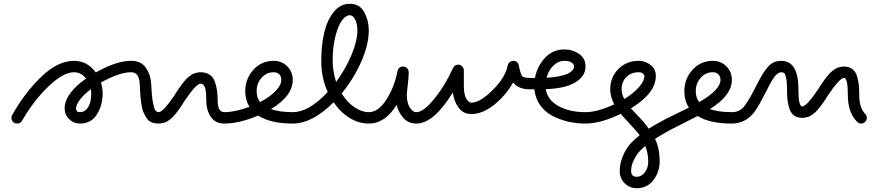

<svg xmlns="http://www.w3.org/2000/svg" viewBox="-20 -650 4620 1010"><path d="M380 -80Q380 -60 400 -60Q427 -60 443.5 -86Q460 -112 460 -160Q460 -167 458 -181Q422 -154 401 -126.5Q380 -99 380 -80ZM70 0Q57 0 48.5 -9Q40 -18 40 -30Q40 -38 44 -45Q112 -165 198.5 -247.5Q285 -330 370 -330Q439 -330 484 -269Q592 -330 670 -330Q723 -330 748 -292.5Q773 -255 775 -211Q778 -148 784 -114Q790 -80 797 -70Q804 -60 815 -60Q838 -60 900 -152Q902 -156 910.5 -169Q919 -182 922 -186Q925 -190 933 -201.5Q941 -213 945.5 -218Q950 -223 958 -232Q966 -241 971.5 -245Q977 -249 985 -255Q993 -261 1000.5 -263.5Q1008 -266 1017 -268Q1026 -270 1035 -270Q1064 -270 1083.5 -256.5Q1103 -243 1111 -218Q1119 -193 1122 -171Q1125 -149 1125 -120Q1125 -60 1160 -60Q1172 -60 1181 -51Q1190 -42 1190 -30Q1190 -18 1181 -9Q1172 0 1160 0Q1112 0 1088.5 -36Q1065 -72 1065 -120Q1065 -173 1057.5 -191.5Q1050 -210 1035 -210Q1012 -210 950 -118Q948 -114 939.5 -101Q931 -88 928 -84Q925 -80 917 -68.5Q909 -57 904.5 -52Q900 -47 892 -38Q884 -29 878.5 -25Q873 -21 865 -15Q857 -9 849.5 -6.5Q842 -4 833 -2Q824 0 815 0Q793 0 776.5 -7Q760 -14 750 -30.5Q740 -47 733.5 -62.5Q727 -78 723 -107Q719 -136 718 -154.5Q717 -173 715 -209Q712 -270 670 -270Q608 -270 511 -216Q520 -189 520 -160Q520 -97 490 -48.5Q460 0 400 0Q367 0 343.5 -23.5Q320 -47 320 -80Q320 -157 433 -237Q406 -270 370 -270Q313 -270 235.5 -196Q158 -122 96 -15Q88 0 70 0Z M1460 -230Q1460 -248 1449 -259Q1438 -270 1420 -270Q1382 -270 1356 -241Q1330 -212 1330 -170Q1330 -136 1348 -113Q1400 -140 1430 -171.5Q1460 -203 1460 -230ZM1520 0Q1403 0 1338 -42Q1238 0 1160 0Q1148 0 1139 -9Q1130 -18 1130 -30Q1130 -42 1139 -51Q1148 -60 1160 -60Q1216 -60 1292 -88Q1270 -124 1270 -170Q1270 -235 1312.5 -282.5Q1355 -330 1420 -330Q1462 -330 1491 -301Q1520 -272 1520 -230Q1520 -145 1405 -76Q1452 -60 1520 -60Q1532 -60 1541 -51Q1550 -42 1550 -30Q1550 -18 1541 -9Q1532 0 1520 0Z M1860 -490Q1860 -525 1848 -547.5Q1836 -570 1820 -570Q1801 -570 1781 -545.5Q1761 -521 1745.5 -463.5Q1730 -406 1730 -330Q1730 -275 1748 -219Q1798 -287 1829 -361Q1860 -435 1860 -490ZM1920 0Q1867 0 1818.5 -30Q1770 -60 1735 -112Q1623 0 1520 0Q1508 0 1499 -9Q1490 -18 1490 -30Q1490 -42 1499 -51Q1508 -60 1520 -60Q1605 -60 1704 -166Q1670 -240 1670 -330Q1670 -412 1685.5 -478Q1701 -544 1735.5 -587Q1770 -630 1820 -630Q1873 -630 1896.5 -585.5Q1920 -541 1920 -490Q1920 -416 1880.5 -326Q1841 -236 1777 -158Q1806 -112 1844.5 -86Q1883 -60 1920 -60Q1932 -60 1941 -51Q1950 -42 1950 -30Q1950 -18 1941 -9Q1932 0 1920 0Z M2100 -300Q2113 -300 2121.5 -291Q2130 -282 2130 -270Q2130 -244 2125 -203Q2120 -162 2120 -150Q2120 -111 2135 -85.5Q2150 -60 2170 -60Q2208 -60 2265.5 -131.5Q2323 -203 2363 -292Q2372 -310 2390 -310Q2402 -310 2411 -301Q2420 -292 2420 -280V-200Q2420 -153 2432.5 -131.5Q2445 -110 2460 -110Q2505 -110 2571.5 -176Q2638 -242 2651 -306Q2653 -316 2661 -323Q2669 -330 2680 -330Q2704 -330 2709 -306Q2719 -258 2727 -249Q2735 -240 2770 -240Q2782 -240 2791 -231Q2800 -222 2800 -210Q2800 -198 2791 -189Q2782 -180 2770 -180Q2707 -180 2679 -216Q2641 -148 2579.5 -99Q2518 -50 2460 -50Q2417 -50 2392.5 -83.5Q2368 -117 2362 -164Q2262 0 2170 0Q2128 0 2102 -29.5Q2076 -59 2066 -98Q2006 0 1920 0Q1908 0 1899 -9Q1890 -18 1890 -30Q1890 -42 1899 -51Q1908 -60 1920 -60Q1970 -60 2012.5 -126Q2055 -192 2071 -276Q2077 -300 2100 -300Z M3000 -300Q3000 -312 2987 -321Q2974 -330 2950 -330Q2917 -330 2891.5 -305.5Q2866 -281 2855 -241Q2893 -243 2922 -249Q2951 -255 2965 -261.5Q2979 -268 2987.5 -276.5Q2996 -285 2998 -290Q3000 -295 3000 -300ZM3060 -60Q3072 -60 3081 -51Q3090 -42 3090 -30Q3090 -18 3081 -9Q3072 0 3060 0Q3013 0 2969.5 -10Q2926 -20 2887 -40Q2848 -60 2822 -96Q2796 -132 2791 -180H2770Q2758 -180 2749 -189Q2740 -198 2740 -210Q2740 -222 2749 -231Q2758 -240 2770 -240H2794Q2806 -302 2847 -346Q2888 -390 2950 -390Q2991 -390 3025.5 -367Q3060 -344 3060 -300Q3060 -250 3008 -217.5Q2956 -185 2851 -181Q2860 -124 2918 -92Q2976 -60 3060 -60Z M3370 -250Q3370 -256 3362 -263Q3354 -270 3340 -270Q3300 -270 3275 -245Q3250 -220 3250 -180Q3250 -155 3264 -129Q3313 -159 3341.5 -192Q3370 -225 3370 -250ZM3299 -80Q3306 -72 3337.5 -39Q3369 -6 3381 10.5Q3393 27 3413.5 59Q3434 91 3442 125Q3450 159 3450 200Q3450 254 3417.5 297Q3385 340 3330 340Q3292 340 3266 314Q3240 288 3240 250Q3240 238 3249 229Q3258 220 3270 220Q3282 220 3291 229Q3300 238 3300 250Q3300 280 3330 280Q3354 280 3372 256.5Q3390 233 3390 200Q3390 157 3374 117Q3358 77 3341 56Q3324 35 3290.5 -1Q3257 -37 3245 -51Q3140 0 3060 0Q3048 0 3039 -9Q3030 -18 3030 -30Q3030 -42 3039 -51Q3048 -60 3060 -60Q3123 -60 3211 -101Q3190 -143 3190 -180Q3190 -244 3233 -287Q3276 -330 3340 -330Q3374 -330 3402 -308.5Q3430 -287 3430 -250Q3430 -160 3299 -80Z M3770 -230Q3770 -248 3759 -259Q3748 -270 3730 -270Q3692 -270 3666 -241Q3640 -212 3640 -170Q3640 -136 3658 -113Q3770 -177 3770 -230ZM3830 -60Q3842 -60 3851 -51Q3860 -42 3860 -30Q3860 -18 3851 -9Q3842 0 3830 0Q3712 0 3650 -40Q3629 -29 3588.5 -8.5Q3548 12 3525 23.5Q3502 35 3467.5 55Q3433 75 3412.5 89Q3392 103 3368 123.5Q3344 144 3331 162.5Q3318 181 3309 203.5Q3300 226 3300 250Q3300 262 3291 271Q3282 280 3270 280Q3258 280 3249 271Q3240 262 3240 250Q3240 218 3250.5 187.5Q3261 157 3275.5 133.5Q3290 110 3317 85.5Q3344 61 3366.5 44.5Q3389 28 3425.5 7Q3462 -14 3484.5 -25.5Q3507 -37 3547 -56Q3587 -75 3604 -84Q3580 -120 3580 -170Q3580 -235 3622.5 -282.5Q3665 -330 3730 -330Q3772 -330 3801 -301Q3830 -272 3830 -230Q3830 -148 3714 -76Q3761 -60 3830 -60Z M4489 -9Q4440 -58 4440 -150Q4440 -240 4420 -240Q4397 -240 4335 -148Q4333 -144 4324.5 -131Q4316 -118 4313 -114Q4310 -110 4302 -98.5Q4294 -87 4289.5 -82Q4285 -77 4277 -68Q4269 -59 4263.5 -55Q4258 -51 4250 -45Q4242 -39 4234.5 -36.5Q4227 -34 4218 -32Q4209 -30 4200 -30Q4174 -30 4157 -42.5Q4140 -55 4132.5 -78.5Q4125 -102 4122.5 -125Q4120 -148 4120 -180Q4120 -219 4115.5 -240Q4111 -261 4105.5 -265.5Q4100 -270 4090 -270Q4075 -270 4058.5 -251.5Q4042 -233 4017 -182Q3969 -87 3947 -59Q3900 0 3830 0Q3818 0 3809 -9Q3800 -18 3800 -30Q3800 -42 3809 -51Q3818 -60 3830 -60Q3870 -60 3894.5 -90Q3919 -120 3963 -208Q3994 -270 4021 -300Q4048 -330 4090 -330Q4180 -330 4180 -180Q4180 -90 4200 -90Q4223 -90 4285 -182Q4287 -186 4295.5 -199Q4304 -212 4307 -216Q4310 -220 4318 -231.5Q4326 -243 4330.5 -248Q4335 -253 4343 -262Q4351 -271 4356.5 -275Q4362 -279 4370 -285Q4378 -291 4385.5 -293.5Q4393 -296 4402 -298Q4411 -300 4420 -300Q4446 -300 4463 -287.5Q4480 -275 4487.5 -251.5Q4495 -228 4497.5 -205Q4500 -182 4500 -150Q4500 -82 4531 -51Q4540 -42 4540 -30Q4540 -18 4531 -9Q4522 0 4510 0Q4498 0 4489 -9Z"/></svg>

Font: Pecita
Style: Book
Weight: 400
Width: 7
Version: Version 4.3